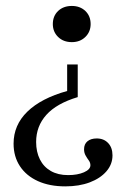

<svg xmlns="http://www.w3.org/2000/svg" viewBox="-20 -447 433 659"><path d="M204 192.7Q150 192.7 110.1 174.6Q70.2 156.5 48.4 123.4Q26.6 90.3 26.6 46Q26.6 -17.7 73.8 -63.7Q121 -109.7 210.5 -134.7V-225.8H246.8V-113.7Q174.2 -91.9 139.1 -52.8Q104 -13.7 104 40.3Q104 74.2 116.9 100Q129.8 125.8 154.4 139.9Q179 154 213.7 154Q246 154 268.1 144.4Q290.3 134.7 290.3 120.2Q290.3 111.3 284.7 103.6Q279 96 273.8 86.7Q268.5 77.4 268.5 65.3Q268.5 47.6 280.2 37.9Q291.9 28.2 312.1 28.2Q336.3 28.2 351.2 44Q366.1 59.7 366.1 86.3Q366.1 116.9 345.2 141.1Q324.2 165.3 287.9 179Q251.6 192.7 204 192.7ZM226.6 -302.4Q197.6 -302.4 179.4 -320.2Q161.3 -337.9 161.3 -364.5Q161.3 -391.9 179.4 -409.3Q197.6 -426.6 226.6 -426.6Q254.8 -426.6 273 -409.3Q291.1 -391.9 291.1 -364.5Q291.1 -337.9 273 -320.2Q254.8 -302.4 226.6 -302.4Z"/></svg>

Font: Playfair 9pt
Style: Regular
Weight: 400
Designer: Claus Eggers Sørensen
Foundry: Claus Eggers Sørensen
Version: Version 2.203